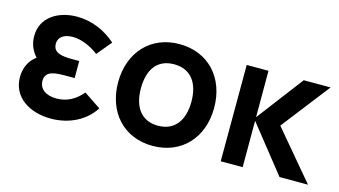

<svg xmlns="http://www.w3.org/2000/svg" viewBox="-69 -789 1835 1039"><g transform="rotate(15 848.0 -270.0)"><path d="M258.5 15C361.5 15 450.5 -30.5 499 -106.5L404 -170C365.5 -124 318.5 -98 260.5 -98C200 -98 163 -126.5 163 -171.5C163 -230 222.5 -230.5 287.5 -230.5H327.5V-326H288C227 -326 181 -334.5 181 -383C181 -426 218 -443 261 -443C313 -443 366 -417.5 406 -386.5L474 -468.5C414.5 -521.5 338.5 -555 255 -555C151 -555 57 -500 57 -394C57 -353 70 -317 100 -283.5C61.5 -256.5 40 -211 40 -159.5C40 -46.5 140 15 258.5 15Z M829 15C990.5 15 1098.5 -101.5 1098.5 -270C1098.5 -437 992 -555 829 -555C669.5 -555 560.5 -439.5 560.5 -270C560.5 -103 666.5 15 829 15ZM688 -270C688 -372 732 -442 829 -442C923.5 -442 971 -374.5 971 -270C971 -168.5 924.5 -98 829 -98C736 -98 688 -165 688 -270Z M1207.5 0H1330.5V-260L1537 0H1696.5L1469 -270L1678.5 -540H1528L1330.5 -280V-540H1208.5Z"/></g></svg>

Font: Manrope
Style: Bold
Weight: 700
Designer: Mikhail Sharanda
Foundry: Mikhail Sharanda
Version: Version 4.505;FEAKit 1.0